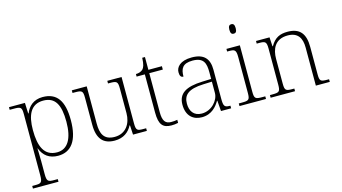

<svg xmlns="http://www.w3.org/2000/svg" viewBox="-102 -1129 3129 1756"><g transform="rotate(-15 1462.5 -251.5)"><path d="M23 240H265V215H231C175 215 161 210 161 140V18C161 -45 158 -83 158 -104H160C188 -31 242 10 325 10C446 10 520 -79 520 -276C520 -460 457 -546 324 -546C238 -546 187 -497 163 -435H159L155 -536H4V-511H41C108 -511 119 -506 119 -439V139C119 210 106 215 49 215H23ZM324 -23C203 -23 161 -121 161 -277C161 -416 202 -513 321 -513C435 -513 477 -431 477 -272C477 -112 424 -23 324 -23Z M861 10C945 10 996 -32 1026 -89H1030L1035 0H1166V-25H1140C1083 -25 1070 -30 1070 -97V-536H935V-511H950C1017 -511 1028 -506 1028 -438V-205C1028 -107 975 -23 869 -23C765 -23 740 -90 740 -183V-536H599V-511H620C687 -511 698 -506 698 -439V-184C698 -51 752 10 861 10Z M1397 10C1418 10 1441 8 1461 3V-26C1440 -22 1424 -21 1402 -21C1348 -21 1324 -52 1324 -134V-504H1452V-536H1324V-657H1298C1296 -595 1285 -566 1270 -551C1255 -537 1232 -528 1204 -528V-504H1282V-142C1282 -30 1315 10 1397 10Z M1686 10C1781 10 1830 -54 1857 -100H1860L1868 0H1964V-25H1958C1906 -25 1899 -40 1899 -111V-383C1899 -485 1853 -543 1735 -543C1624 -543 1584 -490 1584 -443C1584 -408 1595 -393 1618 -393C1618 -467 1640 -513 1735 -513C1841 -513 1857 -454 1857 -371V-307L1774 -304C1615 -299 1542 -252 1542 -147C1542 -39 1605 10 1686 10ZM1694 -23C1616 -23 1584 -78 1584 -145C1584 -225 1629 -273 1776 -278L1857 -281V-174C1857 -104 1787 -23 1694 -23Z M2164 -653C2182 -653 2194 -663 2194 -698C2194 -732 2182 -743 2164 -743C2146 -743 2134 -732 2134 -698C2134 -663 2146 -653 2164 -653ZM2043 0H2294V-25H2268C2201 -25 2190 -30 2190 -98V-536H2063V-511H2078C2134 -511 2148 -506 2148 -435V-97C2148 -30 2137 -25 2070 -25H2043Z M2338 0H2569V-25H2555C2489 -25 2478 -30 2478 -97V-331C2478 -419 2512 -510 2635 -510C2732 -510 2766 -449 2766 -361V0H2898V-25H2885C2818 -25 2808 -30 2808 -98V-356C2808 -483 2756 -543 2643 -543C2571 -543 2521 -522 2480 -450H2476L2471 -536H2343V-511H2366C2423 -511 2436 -505 2436 -439V-98C2436 -30 2425 -25 2358 -25H2338Z"/></g></svg>

Font: Noto Serif Devanagari ExtraLight
Style: Regular
Weight: 200
Designer: Universal Thirst, Indian Type Foundry and the Monotype Design Team
Foundry: Monotype Imaging Inc.
Version: Version 2.004